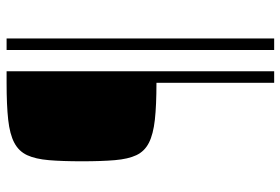

<svg xmlns="http://www.w3.org/2000/svg" viewBox="-158 -570 872 597"><g transform="rotate(-90 278.5 -272.0)"><path d="M319 144V-222Q249 -222 204 -227Q159 -232 132.5 -245.5Q106 -259 94 -284.5Q82 -310 78.5 -351.5Q75 -393 75 -454Q75 -515 78.5 -556.5Q82 -598 94 -624Q106 -650 132.5 -664Q159 -678 204 -683Q249 -688 319 -688H355V144ZM421 144V-688H457V144Z"/></g></svg>

Font: Saira Thin
Style: Regular
Weight: 100
Designer: Hector Gatti with collaboration of the Omnibus-Type team
Foundry: Omnibus-Type
Version: Version 1.101